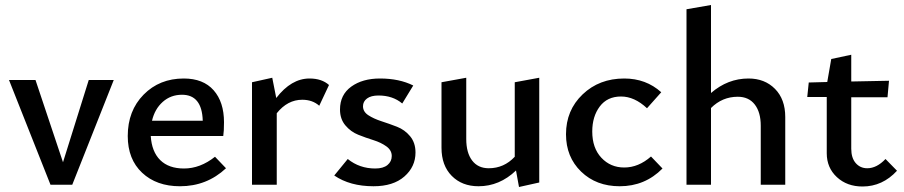

<svg xmlns="http://www.w3.org/2000/svg" viewBox="-20 -739 3615 768"><path d="M335 -419H435L269 0H182L16 -419H122L232 -90Z M840 -112 884 -66Q807 6 700 6Q606 6 548.5 -48Q491 -102 491 -195Q491 -296 554.5 -360.5Q618 -425 715 -425Q793 -425 834.5 -378Q876 -331 876 -250Q876 -214 873 -195H583Q587 -132 621 -98.5Q655 -65 716 -65Q781 -65 840 -112ZM708 -360Q663 -360 631 -331.5Q599 -303 588 -256H791Q788 -360 708 -360Z M1218 -425Q1267 -425 1296 -399L1257 -316Q1230 -340 1189 -340Q1130 -340 1087 -286V0H988V-410L1069 -428L1085 -347Q1145 -425 1218 -425Z M1474 6Q1380 6 1317 -37L1371 -103Q1418 -65 1481 -65Q1513 -65 1530 -79Q1547 -93 1547 -115Q1547 -138 1525.5 -153.5Q1504 -169 1473.5 -178.5Q1443 -188 1413 -200Q1383 -212 1361.5 -237.5Q1340 -263 1340 -301Q1340 -360 1385 -392.5Q1430 -425 1500 -425Q1577 -425 1633 -397L1589 -325Q1551 -357 1494 -357Q1464 -357 1448 -345Q1432 -333 1432 -314Q1432 -292 1453.5 -278Q1475 -264 1506 -254Q1537 -244 1568 -232Q1599 -220 1620.5 -194Q1642 -168 1642 -129Q1642 -72 1597.5 -33Q1553 6 1474 6Z M2039 -410 2137 -428V-9L2056 9L2044 -57Q1978 6 1894 6Q1828 6 1787 -35.5Q1746 -77 1746 -148V-410L1845 -428V-183Q1845 -128 1868.5 -97Q1892 -66 1935 -66Q1996 -66 2039 -112Z M2459 6Q2365 6 2304.5 -52.5Q2244 -111 2244 -202Q2244 -298 2310.5 -361.5Q2377 -425 2477 -425Q2564 -425 2625 -370L2568 -306Q2518 -353 2464 -353Q2409 -353 2379 -313Q2349 -273 2349 -213Q2349 -147 2385.5 -108Q2422 -69 2477 -69Q2534 -69 2584 -113L2630 -65Q2560 6 2459 6Z M2974 -425Q3039 -425 3080 -383.5Q3121 -342 3121 -271V0H3023V-236Q3023 -290 2999 -321Q2975 -352 2931 -352Q2869 -352 2824 -307V0H2726V-702L2824 -719V-367Q2891 -425 2974 -425Z M3522 -103 3568 -56Q3510 7 3430 7Q3368 7 3327.5 -30.5Q3287 -68 3287 -126V-351H3209L3215 -409L3289 -411L3305 -503L3385 -520V-413L3536 -416L3530 -350H3385V-144Q3385 -107 3403 -86.5Q3421 -66 3449 -66Q3487 -66 3522 -103Z"/></svg>

Font: EauTestText Semibold
Style: Regular
Weight: 600
Designer: Christian Thalmann (Catharsis Fonts)
Version: Version 0.001;PS 000.001;hotconv 1.0.88;makeotf.lib2.5.64775